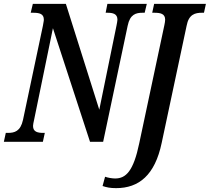

<svg xmlns="http://www.w3.org/2000/svg" viewBox="-38 -734 1086 994"><path d="M-18 0H184L194 -46H187C157 -46 133 -51 133 -82C133 -88 135 -98 139 -116L236 -588L428 0H496L623 -601C635 -660 666 -668 700 -668H711L722 -714H518L509 -668H517C546 -668 570 -663 570 -632C570 -625 567 -612 565 -601L476 -166L303 -714H132L121 -668H132C166 -668 189 -663 189 -632C189 -624 186 -615 184 -600L81 -113C68 -54 37 -46 3 -46H-8ZM563 240C681 240 764 173 799 6L928 -600C939 -660 972 -668 1008 -668H1018L1028 -714H760L750 -668H760C793 -668 817 -663 817 -632C817 -626 815 -612 813 -604L683 7C653 152 614 190 558 190C542 190 520 186 506 181L493 229C514 236 532 240 563 240Z"/></svg>

Font: Noto Serif Condensed Semi
Style: Italic
Weight: 600
Width: 3
Italic angle: -12°
Designer: Monotype Design Team
Foundry: Monotype Imaging Inc.
Version: Version 1.901